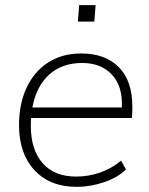

<svg xmlns="http://www.w3.org/2000/svg" viewBox="-20 -720 581 747"><path d="M101 -261Q100 -251 100 -229Q100 -138 145.5 -85.5Q191 -33 277 -33Q324 -33 369 -48.5Q414 -64 451 -95L470 -61Q440 -30 386 -11.5Q332 7 279 7Q174 7 114 -58Q54 -123 54 -233Q54 -316 83.5 -379Q113 -442 167.5 -477Q222 -512 296 -512Q389 -512 442 -459Q495 -406 495 -304Q495 -276 493 -261ZM106 -302H454Q458 -384 415.5 -429.5Q373 -475 300 -475Q221 -475 171 -429.5Q121 -384 106 -302ZM352 -700 347 -636H283L288 -700Z"/></svg>

Font: Muli ExtraLight
Style: Italic
Weight: 275
Italic angle: -4.541°
Designer: Vernon Adams
Foundry: Vernon Adams
Version: Version 2.001